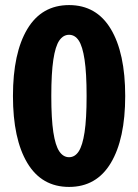

<svg xmlns="http://www.w3.org/2000/svg" viewBox="-20 -728 543 756"><path d="M252 8Q144 8 87.5 -86.5Q31 -181 31 -350Q31 -519 87.5 -613.5Q144 -708 252 -708Q360 -708 416.5 -613.5Q473 -519 473 -350Q473 -181 416.5 -86.5Q360 8 252 8ZM252 -109Q275 -109 290 -132Q305 -155 313 -207.5Q321 -260 321 -350Q321 -440 313 -493Q305 -546 290 -568.5Q275 -591 252 -591Q229 -591 213.5 -568.5Q198 -546 190 -493Q182 -440 182 -350Q182 -260 190 -207.5Q198 -155 213.5 -132Q229 -109 252 -109Z"/></svg>

Font: Asap Semi Condensed
Style: Bold
Weight: 700
Width: 4
Designer: Pablo Cosgaya
Foundry: Omnibus-Type
Version: Version 3.001; ttfautohint (v1.8.4.7-5d5b)